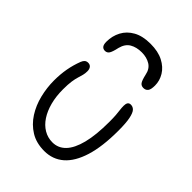

<svg xmlns="http://www.w3.org/2000/svg" viewBox="-230 -900 1018 1018"><g transform="rotate(45 279.5 -390.5)"><path d="M291 10Q231 10 188 -16.5Q145 -43 117 -87Q89 -131 76 -184.5Q63 -238 63 -291Q63 -338 70.5 -379.5Q78 -421 93 -460Q98 -473 105.5 -479.5Q113 -486 125 -486Q139 -486 146.5 -476.5Q154 -467 154 -451Q154 -435 150.5 -421.5Q147 -408 142 -392Q137 -376 133.5 -352.5Q130 -329 130 -291Q130 -239 141.5 -195.5Q153 -152 174 -120Q195 -88 224.5 -70.5Q254 -53 289 -53Q332 -53 362.5 -84.5Q393 -116 409.5 -180.5Q426 -245 426 -344Q426 -374 424.5 -393.5Q423 -413 421 -427.5Q419 -442 419 -458Q419 -473 424.5 -481Q430 -489 442 -489Q458 -489 469 -477Q480 -465 486.5 -433.5Q493 -402 493 -345Q493 -225 468.5 -146.5Q444 -68 399 -29Q354 10 291 10ZM288 -791Q345 -791 383.5 -771Q422 -751 441.5 -719Q461 -687 461 -651Q461 -621 452 -609.5Q443 -598 426 -598Q410 -598 401.5 -609.5Q393 -621 385 -656Q378 -693 351 -709.5Q324 -726 287 -726Q248 -726 220.5 -710Q193 -694 183 -655Q175 -618 166.5 -605.5Q158 -593 143 -593Q129 -593 121.5 -602.5Q114 -612 114 -633Q114 -676 133 -712Q152 -748 190.5 -769.5Q229 -791 288 -791Z"/></g></svg>

Font: Shantell Sans Light
Style: Regular
Weight: 300
Designer: Stephen Nixon, Anya Danilova, Shantell Martin
Foundry: Arrow Type
Version: Version 1.011;[c5ecc13dd]